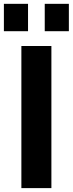

<svg xmlns="http://www.w3.org/2000/svg" viewBox="-22 -967 374 987"><path d="M208 -806.6V-947.3H332V-806.6ZM-2 -806.6V-947.3H122.1V-806.6ZM87.9 0V-730.5H242.2V0Z"/></svg>

Font: Mgen+ 1c bold
Style: Bold
Weight: 700
Designer: [Source Han Sans]
Ryoko NISHIZUKA  (kana & ideographs); Paul D. Hunt (Latin, Greek & Cyrillic); Wenlong ZHANG  (bopomofo
Version: Version 1.059.20150602